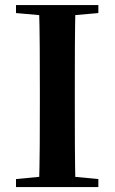

<svg xmlns="http://www.w3.org/2000/svg" viewBox="-20 -761 466 781"><path d="M45.1 0H380.1V-32.6L226 -47.3H198.2L45.1 -32.6ZM138.6 0H287C284.3 -115.1 284.3 -231.2 284.3 -346.9V-393.6C284.3 -510.8 284.3 -627.1 287 -740.5H138.6C142.1 -625.4 142.1 -510 142.1 -393.6V-346.1C142.1 -229 142.1 -112.9 138.6 0ZM45.1 -707.9 198.2 -694.2H226L380.1 -707.9V-740.5H45.1Z"/></svg>

Font: Source Han Serif CN VF
Style: Regular
Weight: 250
Designer: Ryoko NISHIZUKA 西塚涼子 (kana & ideographs); Frank Grießhammer (Latin, Greek & Cyrillic); Wenlong ZHANG 张文龙 (bopomofo); San
Foundry: Adobe
Version: Version 2.002;hotconv 1.1.0;makeotfexe 2.6.0